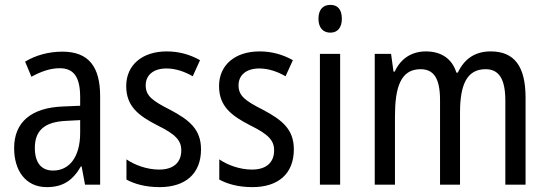

<svg xmlns="http://www.w3.org/2000/svg" viewBox="-20 -758 2245 788"><path d="M236 -546C179 -546 126 -531 83 -505L109 -443C149 -465 187 -478 225 -478C282 -478 309 -443 309 -359V-324L239 -321C107 -316 38 -256 38 -150C38 -58 85 10 172 10C239 10 279 -18 312 -75H315L329 0H391V-363C391 -483 345 -546 236 -546ZM252 -262 309 -265V-213C309 -113 264 -58 198 -58C152 -58 123 -87 123 -151C123 -220 160 -258 252 -262Z M805 -145C805 -228 756 -266 679 -307C604 -345 578 -365 578 -408C578 -450 610 -477 663 -477C701 -477 738 -464 771 -445L801 -511C760 -534 715 -547 664 -547C565 -547 498 -492 498 -405C498 -321 549 -283 627 -243C700 -207 724 -182 724 -141C724 -92 693 -62 633 -62C583 -62 532 -81 499 -104V-21C532 -3 577 10 635 10C741 10 805 -45 805 -145Z M1186 -145C1186 -228 1137 -266 1060 -307C985 -345 959 -365 959 -408C959 -450 991 -477 1044 -477C1082 -477 1119 -464 1152 -445L1182 -511C1141 -534 1096 -547 1045 -547C946 -547 879 -492 879 -405C879 -321 930 -283 1008 -243C1081 -207 1105 -182 1105 -141C1105 -92 1074 -62 1014 -62C964 -62 913 -81 880 -104V-21C913 -3 958 10 1016 10C1122 10 1186 -45 1186 -145Z M1336 -738C1306 -738 1287 -719 1287 -681C1287 -644 1306 -624 1336 -624C1365 -624 1383 -644 1383 -681C1383 -719 1366 -738 1336 -738ZM1376 -537H1293V0H1376Z M1994 -547C1932 -547 1887 -519 1859 -460H1853C1837 -513 1795 -547 1728 -547C1671 -547 1625 -519 1600 -464H1595L1585 -537H1518V0H1601V-280C1601 -397 1623 -474 1706 -474C1760 -474 1786 -437 1786 -347V0H1868V-296C1868 -412 1897 -474 1973 -474C2027 -474 2054 -435 2054 -345V0H2137V-357C2137 -486 2091 -547 1994 -547Z"/></svg>

Font: Noto Sans Khmer UI Condensed
Style: Regular
Weight: 400
Width: 3
Designer: Danh Hong and the Monotype Design Team
Foundry: Monotype Imaging Inc.
Version: Version 2.002